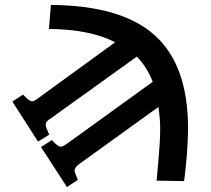

<svg xmlns="http://www.w3.org/2000/svg" viewBox="-20 -561 854 777"><path d="M251 196 146 34 190 6 205 21Q218 33 226.5 32.5Q235 32 252 20L598 -230Q576 -288 534 -332L187 -83Q171 -73 167 -65.5Q163 -58 167 -45L179 -16L134 12L30 -150L73 -178L89 -163Q102 -151 110 -151Q118 -151 135 -164L446 -390Q346 -442 178 -444L186 -541Q472 -539 606.5 -418Q741 -297 741 -42Q741 1 736.5 61Q732 121 725 172L614 170Q617 134 620.5 95Q624 56 626 24.5Q628 -7 628 -23Q629 -50 627 -75.5Q625 -101 621 -128L303 101Q275 120 284 139L295 167Z"/></svg>

Font: Literata 7pt SemiBold
Style: Italic
Weight: 600
Italic angle: -2°
Designer: Latin by Veronika Burian and Jose Scaglione. Greek by Irene Vlachou. Cyrillic by Vera Evstafieva
Foundry: TypeTogether
Version: Version 3.002